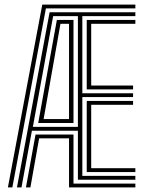

<svg xmlns="http://www.w3.org/2000/svg" viewBox="-20 -820 640 840"><path d="M14.5 0 165 -800H572.2V-783.2H180.8L34 0ZM54.2 0 197 -766.2H572.2V-749.5H340.2V-412H562.2V-395.2H340.2V-50.5H572.2V-33.8H320.8V-248H119.5L74 0ZM123.8 -265H320.8V-749.5H212.5ZM147.2 -282 228.8 -732.8H301.5V-282ZM359.5 -429V-732.8H572.2V-715.8H379V-445.8H562.2V-429ZM170.8 -299H282V-715.8H244.5ZM359.5 -67.2V-378.5H562.2V-361.5H379V-84.2H572.2V-67.2ZM93.5 0 135.5 -231.5H301.5V-16.8H572.2V0H282V-214.8H151.2L113 0Z"/></svg>

Font: Big Shoulders Inline Text SemiBold
Style: Regular
Weight: 600
Designer: Patric King
Foundry: XO Type Co
Version: Version 1.000